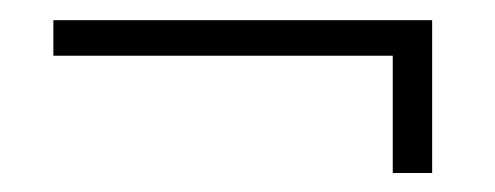

<svg xmlns="http://www.w3.org/2000/svg" viewBox="-20 -290 503 195"><path d="M418.9 -114.3V-269.5H34.2V-233.4H378.9V-114.3Z"/></svg>

Font: Yaldevi Colombo ExtraLight
Style: Regular
Weight: 275
Designer: Sol Matas, Denzil Rajitha, Kosala Senevirathne and Pathum Egodawatta
Foundry: Mooniak
Version: Version 1.020 ; ttfautohint (v1.6)